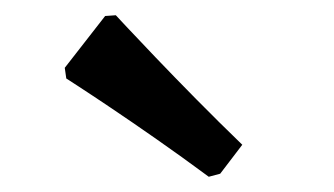

<svg xmlns="http://www.w3.org/2000/svg" viewBox="-20 -755 438 252"><path d="M254 -523 269 -527 298 -565C216 -644 132 -735 132 -735L118 -734L65 -666L67 -652C67 -652 161 -592 254 -523Z"/></svg>

Font: Alegreya SC
Style: Bold
Weight: 700
Designer: Juan Pablo del Peral
Foundry: Huerta Tipografica
Version: Version 2.007;PS 002.007;hotconv 1.0.88;makeotf.lib2.5.64775